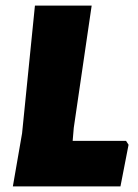

<svg xmlns="http://www.w3.org/2000/svg" viewBox="-20 -667 492 687"><path d="M431 -163 440 -149 411 0H26L59 -190L105 -647H308L244 -210L240 -163Z"/></svg>

Font: Alegreya Sans SC Black
Style: Italic
Weight: 900
Italic angle: -7°
Designer: Juan Pablo del Peral
Foundry: Huerta Tipografica
Version: Version 2.007